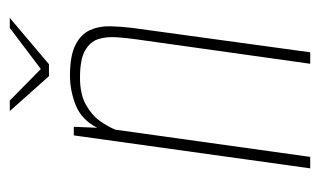

<svg xmlns="http://www.w3.org/2000/svg" viewBox="-154 -516 669 402"><g transform="rotate(-90 181.0 -314.5)"><path d="M30 0 99 -495H117L115 -446Q132 -479 162.5 -491Q193 -503 224 -503Q266 -503 288.5 -491.5Q311 -480 319.5 -461Q328 -442 327.5 -419Q327 -396 324 -372L273 0H249L300 -363Q303 -384 304.5 -405.5Q306 -427 300.5 -444Q295 -461 276.5 -471.5Q258 -482 220 -482Q185 -482 163 -469.5Q141 -457 129 -440Q117 -423 111 -408L54 0ZM223 -547 150 -629H172L238 -564L324 -629H345L248 -547Z"/></g></svg>

Font: Alumni Sans Thin Thin
Style: Italic
Weight: 250
Italic angle: -8°
Version: Version 1.016